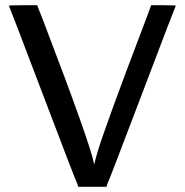

<svg xmlns="http://www.w3.org/2000/svg" viewBox="-20 -714 707 734"><path d="M14 -692Q14 -694 68 -694H122L146 -633Q325 -165 339 -90Q340 -87 341 -87Q341 -92 354 -137Q390 -252 530 -619L558 -694H605Q652 -694 652 -692Q650 -690 522.5 -354Q395 -18 390 -10L387 0H279L276 -10Q271 -18 143.5 -354Q16 -690 14 -692Z"/></svg>

Font: KaTeX_SansSerif
Style: Regular
Weight: 400
Version: Version 1.1; ttfautohint (v1.3)